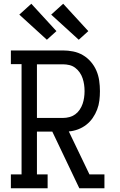

<svg xmlns="http://www.w3.org/2000/svg" viewBox="-20 -1004 640 1024"><path d="M38 0V-74H95V-662H38V-735H316Q343 -735 370.5 -729.5Q398 -724 422 -710Q446 -696 464.5 -674.5Q483 -653 494 -627.5Q505 -602 509 -574Q513 -546 513 -518Q513 -493 510 -468Q507 -443 498 -419.5Q489 -396 474.5 -375Q460 -354 440 -338.5Q420 -323 396 -314Q372 -305 347 -303L457 -74H537V0H403L259 -302H177V-74H234V0ZM316 -375Q333 -375 350 -379.5Q367 -384 381 -394Q395 -404 405 -419Q415 -434 420.5 -450Q426 -466 428.5 -483.5Q431 -501 431 -518Q431 -536 428.5 -553Q426 -570 420.5 -586.5Q415 -603 405 -617.5Q395 -632 381 -642.5Q367 -653 350 -657Q333 -661 316 -661H177V-375ZM400 -792 253 -926 317 -984 451 -838ZM230 -792 83 -926 147 -984 281 -838Z"/></svg>

Font: Iosevka Slab Extended
Style: Regular
Weight: 400
Width: 7
Monospace: yes
Designer: Belleve Invis
Foundry: Belleve Invis
Version: Version 11.1.1; ttfautohint (v1.8.3)